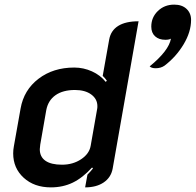

<svg xmlns="http://www.w3.org/2000/svg" viewBox="-20 -801 846 830"><path d="M719 -634Q711 -629 695 -629Q667 -629 650.5 -644Q634 -659 634 -686Q634 -726 662.5 -753.5Q691 -781 733 -781Q767 -781 786.5 -762.5Q806 -744 806 -715Q806 -663 773.5 -609Q741 -555 691 -517Q675 -506 653 -506Q635 -506 627 -514Q710 -582 719 -634ZM37 -138Q37 -153 40 -169L69 -332Q83 -412 146.5 -460.5Q210 -509 301 -509Q341 -509 377.5 -492.5Q414 -476 437 -447L442 -452Q433 -465 424 -473L452 -630Q459 -669 491 -689Q523 -709 579 -709L467 -72Q460 -34 428.5 -12.5Q397 9 348 9L358 -46Q371 -59 382 -73L378 -77Q337 -32 294.5 -11.5Q252 9 200 9Q128 9 82.5 -32.5Q37 -74 37 -138ZM372 -171 400 -330Q401 -334 401 -342Q401 -373 374.5 -392.5Q348 -412 304 -412Q252 -412 220 -389.5Q188 -367 180 -325L154 -176Q152 -162 152 -156Q152 -123 176.5 -106Q201 -89 248 -89Q295 -89 330.5 -112.5Q366 -136 372 -171Z"/></svg>

Font: K2D SemiBold
Style: Italic
Weight: 600
Italic angle: -10°
Designer: Katatrad Aksorn Co.,Ltd.
Foundry: Cadson Demak Co.,Ltd.
Version: Version 1.000; ttfautohint (v1.6)